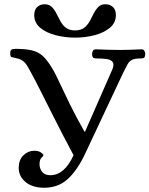

<svg xmlns="http://www.w3.org/2000/svg" viewBox="-20 -866 703 903"><path d="M188 17Q132 17 99.5 -10.5Q67 -38 68 -79Q69 -116 91 -136.5Q113 -157 141 -157Q161 -157 172.5 -149Q184 -141 184 -136Q184 -132 175.5 -124.5Q167 -117 166 -97Q165 -75 177.5 -58.5Q190 -42 217 -42Q283 -42 326 -136Q302 -180 274.5 -233.5Q247 -287 220 -340.5Q193 -394 170 -440Q147 -486 131 -515Q118 -540 108.5 -555.5Q99 -571 87 -580Q75 -589 53 -593Q39 -596 33.5 -598Q28 -600 28 -616Q28 -633 40 -635Q52 -637 68 -636Q115 -635 142.5 -625.5Q170 -616 190 -594Q210 -572 233 -532Q247 -506 264.5 -468Q282 -430 308.5 -376Q335 -322 377 -247H380L509 -541Q518 -565 509 -575.5Q500 -586 480.5 -588.5Q461 -591 438 -591Q428 -591 421 -593Q414 -595 413 -612Q413 -620 417 -627Q421 -634 430 -634Q462 -633 489 -632Q516 -631 546 -631Q576 -631 594.5 -632Q613 -633 645 -634Q655 -634 659 -627Q663 -620 663 -612Q662 -595 655.5 -593Q649 -591 638 -591Q613 -591 600 -584Q587 -577 579 -562Q571 -547 559 -523L378 -138Q342 -63 297.5 -23Q253 17 188 17ZM476 -846Q497 -846 511 -833Q525 -820 525 -795Q525 -759 497 -735.5Q469 -712 425 -700.5Q381 -689 333 -689Q286 -689 241.5 -700.5Q197 -712 169 -735.5Q141 -759 141 -795Q141 -820 155 -833Q169 -846 190 -846Q211 -846 223.5 -833.5Q236 -821 245 -803Q254 -785 264 -766.5Q274 -748 290 -735.5Q306 -723 333 -723Q360 -723 376 -735.5Q392 -748 402 -766.5Q412 -785 421 -803Q430 -821 442.5 -833.5Q455 -846 476 -846Z"/></svg>

Font: Alice
Style: Regular
Weight: 400
Designer: Ksenia Yerulevich
Foundry: Cyreal (http://www.cyreal.org/)
Version: Version 2.003; ttfautohint (v1.8.3)